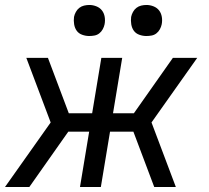

<svg xmlns="http://www.w3.org/2000/svg" viewBox="-20 -753 840 773"><path d="M688 0H601L517 -223H423L386 0H302L339 -223H255L98 0H0L184 -260L86 -520H173L257 -297H351L388 -520H472L435 -297H519L676 -520H774L590 -260ZM569 -608Q555 -608 541 -613Q527 -618 519 -629Q511 -640 508.5 -655Q506 -670 508 -685Q510 -695 515.5 -705Q521 -715 529.5 -721.5Q538 -728 548.5 -730.5Q559 -733 570 -733Q584 -733 598 -727.5Q612 -722 620.5 -711Q629 -700 631.5 -685Q634 -670 631 -655Q629 -645 623.5 -635Q618 -625 609.5 -618.5Q601 -612 590.5 -610Q580 -608 569 -608ZM339 -608Q325 -608 311 -613Q297 -618 289 -629Q281 -640 278.5 -655Q276 -670 278 -685Q280 -695 285.5 -705Q291 -715 299.5 -721.5Q308 -728 318.5 -730.5Q329 -733 340 -733Q354 -733 368 -727.5Q382 -722 390.5 -711Q399 -700 401.5 -685Q404 -670 401 -655Q399 -645 393.5 -635Q388 -625 379.5 -618.5Q371 -612 360.5 -610Q350 -608 339 -608Z"/></svg>

Font: Iosevka Aile Oblique
Style: Regular
Weight: 400
Italic angle: -9°
Designer: Belleve Invis
Foundry: Belleve Invis
Version: Version 31.1.0; ttfautohint (v1.8.4)